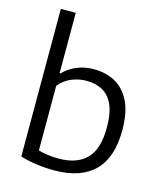

<svg xmlns="http://www.w3.org/2000/svg" viewBox="-120 -897 844 995"><g transform="rotate(15 302.0 -399.0)"><path d="M263.5 9.5Q217.5 9.5 171 3.2Q124.5 -3 82 -16V-808H162V-484.5H167Q195 -514.5 236.8 -532.5Q278.5 -550.5 331 -550.5Q392.5 -550.5 442.8 -523.8Q493 -497 522.8 -438Q552.5 -379 552.5 -282Q552.5 -135.5 479.2 -63Q406 9.5 263.5 9.5ZM270.5 -55.5Q370 -55.5 420.8 -108Q471.5 -160.5 471.5 -275Q471.5 -354 450.2 -399.2Q429 -444.5 392.2 -463.5Q355.5 -482.5 308.5 -482.5Q267.5 -482.5 228.8 -466.8Q190 -451 162 -417V-70Q183 -63.5 211 -59.5Q239 -55.5 270.5 -55.5Z"/></g></svg>

Font: Encode Sans Semi Expanded
Style: Regular
Weight: 400
Width: 6
Designer: Multiple Designers
Foundry: Impallari Type
Version: Version 3.000; ttfautohint (v1.8.3) -l 8 -r 50 -G 200 -x 14 